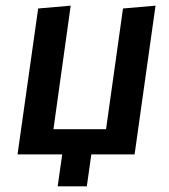

<svg xmlns="http://www.w3.org/2000/svg" viewBox="-20 -546 596 679"><path d="M287 113 303 0H456L530 -526L415 -516L355 -89H169L230 -526L115 -516L42 0H200L184 113Z"/></svg>

Font: Brisa Sans Medium
Style: Italic
Weight: 600
Italic angle: -8°
Designer: Dalton Maag Ltd
Foundry: Dalton Maag Ltd
Version: Version 1.101;July 10, 2019;FontCreator 11.5.0.2425 64-bit